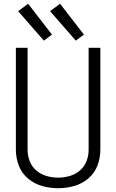

<svg xmlns="http://www.w3.org/2000/svg" viewBox="-20 -988 615 1016"><path d="M212 -773 76 -929 129 -968 255 -805ZM381 -773 245 -929 298 -968 424 -805ZM288 8Q245 8 203.5 -3.5Q162 -15 128.5 -43Q95 -71 79.5 -111.5Q64 -152 64 -195V-735H126V-195Q126 -164 137.5 -134.5Q149 -105 173 -85Q197 -65 227 -56.5Q257 -48 288 -48Q318 -48 348 -56.5Q378 -65 402 -85Q426 -105 437.5 -134.5Q449 -164 449 -195V-735H511V-195Q511 -152 495.5 -111.5Q480 -71 446.5 -43Q413 -15 371.5 -3.5Q330 8 288 8Z"/></svg>

Font: Jozsika Light
Style: Regular
Weight: 300
Monospace: yes
Designer: Belleve Invis
Foundry: Belleve Invis
Version: 2.1.0